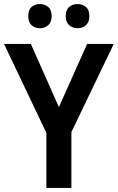

<svg xmlns="http://www.w3.org/2000/svg" viewBox="-20 -932 584 952"><path d="M272 -401 412 -714H544L334 -277V0H210V-273L0 -714H133ZM120 -852Q120 -883 136.5 -897.5Q153 -912 178 -912Q202 -912 219 -897.5Q236 -883 236 -852Q236 -822 219 -807Q202 -792 178 -792Q153 -792 136.5 -807Q120 -822 120 -852ZM306 -852Q306 -883 323 -897.5Q340 -912 365 -912Q389 -912 406 -897.5Q423 -883 423 -852Q423 -822 406 -807Q389 -792 365 -792Q340 -792 323 -807Q306 -822 306 -852Z"/></svg>

Font: Noto Sans Devanagari SemiCondensed SemiBold
Style: Regular
Weight: 600
Width: 4
Designer: Jelle Bosma - Monotype Design Team
Foundry: Monotype Imaging Inc.
Version: Version 2.004; ttfautohint (v1.8.4.7-5d5b)